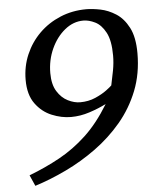

<svg xmlns="http://www.w3.org/2000/svg" viewBox="-53 -732 663 831"><g transform="rotate(-5 278.5 -316.0)"><path d="M557.1 -478Q557.1 -389.6 528.1 -316.2Q499 -242.7 449 -183.3Q398.9 -124 335.7 -78.1Q272.5 -32.2 203.1 1Q133.8 34.2 66.9 55.2L45.9 7.8Q117.2 -19.5 179.4 -53.7Q241.7 -87.9 296.9 -139.4Q352.1 -190.9 400.9 -271Q368.2 -254.4 327.9 -241.2Q287.6 -228 247.1 -228Q205.6 -228 163.6 -245.4Q121.6 -262.7 93.3 -301.5Q64.9 -340.3 64.9 -404.8Q64.9 -463.4 86.9 -514.6Q108.9 -565.9 147.9 -604.5Q187 -643.1 239.5 -665Q292 -687 353 -687Q378.9 -687 413.6 -680.2Q448.2 -673.3 481 -652.3Q513.7 -631.3 535.4 -589.6Q557.1 -547.9 557.1 -478ZM451.2 -477.1Q451.2 -542.5 432.4 -577.6Q413.6 -612.8 386.7 -626Q359.9 -639.2 335.9 -639.2Q292 -639.2 255.1 -609.1Q218.3 -579.1 196 -530.3Q173.8 -481.4 173.8 -424.8Q173.8 -375.5 192.6 -345.5Q211.4 -315.4 238.8 -301.8Q266.1 -288.1 292 -288.1Q328.1 -288.1 358.2 -301.3Q388.2 -314.5 408 -329.3Q427.7 -344.2 432.1 -349.1Q439 -379.9 445.1 -412.8Q451.2 -445.8 451.2 -477.1Z"/></g></svg>

Font: Charis
Style: Italic
Weight: 400
Italic angle: -11°
Designer: Walt Agee, Miriam Martin, Annie Olsen, Victor Gaultney, Lorna Priest, Alan Ward, Bob Hallissy, Martin Hosken, Sharon Cor
Foundry: SIL Global
Version: Version 7.000